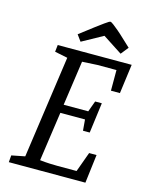

<svg xmlns="http://www.w3.org/2000/svg" viewBox="-124 -911 765 989"><g transform="rotate(15 259.0 -417.0)"><path d="M21.2 0 24.3 -36.8 95.3 -50.8 172.9 -597.2 104.4 -611.2 108.5 -648H502.8L482 -491.7H434.1V-601.7H331.6L251.7 -597.3L217.6 -358.8H348.7L369.9 -416.9H405.5L384.3 -255.2H348.4L343.4 -314.1H211.9L174.3 -51.5Q200.7 -48.4 226.6 -47.3Q252.5 -46.3 266.4 -46.3H370.2L408.7 -152.3H448.3L429.6 0ZM432.8 -688.6 328.8 -756.2 217.5 -694.8 193.2 -728.1 267.8 -785.2Q296.6 -806.7 310.6 -816.9Q324.6 -827 330.9 -830.6Q337.2 -834.2 339.8 -834.2Q344.9 -834.2 358.2 -823.9Q371.4 -813.7 385.5 -801.9Q399.7 -790.1 405.1 -784.7L465 -728.8Z"/></g></svg>

Font: Faustina Light
Style: Italic
Weight: 300
Italic angle: -8°
Designer: Alfonso Garcia
Foundry: http://www.omnibus-type.com
Version: Version 1.200